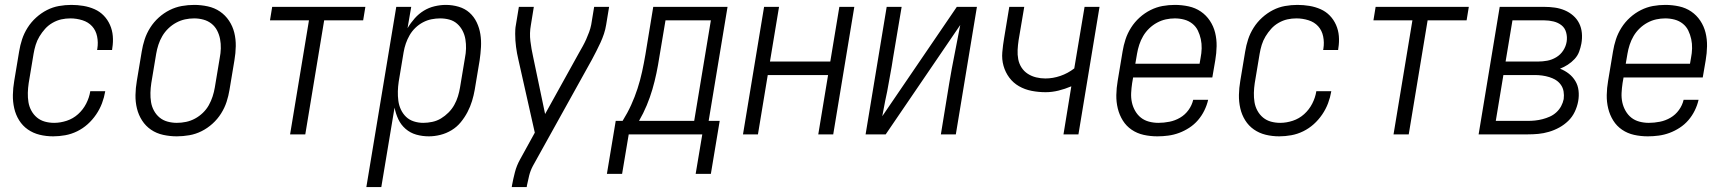

<svg xmlns="http://www.w3.org/2000/svg" viewBox="-20 -548 7040 783"><path d="M197 8Q168 8 141.5 1.5Q115 -5 93.5 -20Q72 -35 58 -57.5Q44 -80 38 -106.5Q32 -133 32.5 -161Q33 -189 38 -218L58 -338Q62 -363 70 -387.5Q78 -412 92.5 -435Q107 -458 127.5 -476.5Q148 -495 171.5 -507Q195 -519 220.5 -523.5Q246 -528 271 -528Q296 -528 320 -524Q344 -520 365.5 -510.5Q387 -501 403 -484.5Q419 -468 428.5 -446.5Q438 -425 440 -401Q442 -377 438 -352L437 -344H376L377 -350Q381 -375 376 -399.5Q371 -424 355.5 -441Q340 -458 316 -465.5Q292 -473 267 -473Q248 -473 230 -469Q212 -465 194.5 -455Q177 -445 164 -430.5Q151 -416 141 -399.5Q131 -383 125.5 -365Q120 -347 117 -329L97 -209Q94 -189 93.5 -169.5Q93 -150 96 -131.5Q99 -113 108 -96.5Q117 -80 131 -68.5Q145 -57 163 -52Q181 -47 201 -47Q226 -47 252 -55.5Q278 -64 298.5 -82.5Q319 -101 331.5 -125.5Q344 -150 348 -175V-176H409V-175Q405 -151 396 -127Q387 -103 372 -81Q357 -59 337.5 -41.5Q318 -24 294.5 -12.5Q271 -1 246 3.5Q221 8 197 8Z M701 8Q673 8 645.5 2Q618 -4 596 -19Q574 -34 559.5 -56.5Q545 -79 538.5 -105.5Q532 -132 532.5 -160.5Q533 -189 538 -218L558 -338Q562 -363 570 -387.5Q578 -412 592.5 -435Q607 -458 627.5 -476.5Q648 -495 672 -507Q696 -519 721.5 -523.5Q747 -528 772 -528Q800 -528 827.5 -522Q855 -516 877 -501Q899 -486 914 -463.5Q929 -441 935.5 -414.5Q942 -388 941.5 -359.5Q941 -331 936 -302L916 -182Q912 -157 904 -132.5Q896 -108 881.5 -85Q867 -62 846.5 -43.5Q826 -25 802 -13Q778 -1 752 3.5Q726 8 701 8ZM701 -47Q720 -47 739 -51Q758 -55 775.5 -64.5Q793 -74 807.5 -88Q822 -102 831.5 -119Q841 -136 847 -154.5Q853 -173 856 -191L876 -311Q880 -331 880.5 -350.5Q881 -370 877.5 -388.5Q874 -407 865.5 -423.5Q857 -440 842.5 -451.5Q828 -463 809.5 -468Q791 -473 772 -473Q753 -473 734.5 -469Q716 -465 698.5 -455.5Q681 -446 666.5 -432Q652 -418 642 -401Q632 -384 626 -365.5Q620 -347 617 -329L597 -209Q594 -189 593.5 -169.5Q593 -150 596 -131.5Q599 -113 608 -96.5Q617 -80 631 -68.5Q645 -57 663.5 -52Q682 -47 701 -47Z M1163 0 1240 -465H1081L1090 -520H1470L1461 -465H1302L1225 0Z M1474 215 1596 -520H1657L1642 -433Q1655 -455 1671.5 -473.5Q1688 -492 1708.5 -504.5Q1729 -517 1752.5 -522.5Q1776 -528 1798 -528Q1825 -528 1850.5 -520.5Q1876 -513 1894.5 -496.5Q1913 -480 1924 -457Q1935 -434 1939 -408.5Q1943 -383 1941.5 -356Q1940 -329 1936 -302L1916 -182Q1912 -159 1905 -136Q1898 -113 1886.5 -91Q1875 -69 1859 -49.5Q1843 -30 1821.5 -17Q1800 -4 1776 2Q1752 8 1729 8Q1702 8 1677.5 1Q1653 -6 1634 -22.5Q1615 -39 1604.5 -61.5Q1594 -84 1589 -109L1535 215ZM1706 -47Q1724 -47 1743 -51Q1762 -55 1778.5 -65Q1795 -75 1809 -89Q1823 -103 1832.5 -120Q1842 -137 1847.5 -155Q1853 -173 1856 -191L1876 -311Q1880 -331 1880.5 -350Q1881 -369 1878 -387.5Q1875 -406 1866.5 -422.5Q1858 -439 1844.5 -451Q1831 -463 1813 -468Q1795 -473 1775 -473Q1758 -473 1740 -469.5Q1722 -466 1705 -457Q1688 -448 1674 -434.5Q1660 -421 1650.5 -404.5Q1641 -388 1635 -370.5Q1629 -353 1626 -335L1606 -215Q1603 -195 1602.5 -175.5Q1602 -156 1604.5 -137Q1607 -118 1615 -101Q1623 -84 1636 -71.5Q1649 -59 1667.5 -53Q1686 -47 1706 -47Z M2067 215 2068 208Q2073 181 2080 154Q2087 127 2101 102L2161 -7L2094 -305Q2088 -330 2084.5 -356.5Q2081 -383 2081 -410Q2081 -419 2081.5 -428Q2082 -437 2084 -447L2096 -520H2157L2145 -446Q2139 -413 2143 -380.5Q2147 -348 2154 -317L2203 -83L2341 -332Q2349 -346 2356.5 -359.5Q2364 -373 2370.5 -387.5Q2377 -402 2382.5 -417Q2388 -432 2391 -447L2403 -520H2464L2452 -447Q2449 -428 2443 -410Q2437 -392 2429 -374.5Q2421 -357 2412 -339.5Q2403 -322 2394 -305L2153 129Q2143 148 2138 168Q2133 188 2129 208L2128 215Z M2879 161H2817L2844 0H2544L2517 161H2455L2491 -55H2519Q2539 -87 2554 -120Q2569 -153 2580 -187Q2591 -221 2598.5 -255.5Q2606 -290 2612 -325L2644 -520H2947L2870 -55H2915ZM2811 -55 2879 -465H2694L2669 -316Q2664 -283 2657 -249.5Q2650 -216 2640.5 -183.5Q2631 -151 2617.5 -118.5Q2604 -86 2586 -55Z M3010 0 3096 -520H3157L3120 -297H3366L3403 -520H3464L3378 0H3317L3357 -242H3111L3071 0Z M3510 0 3596 -520H3657L3622 -312Q3617 -278 3610.5 -244Q3604 -210 3598 -175L3590 -137Q3587 -121 3584 -105.5Q3581 -90 3578 -74L3882 -520H3964L3878 0H3817L3851 -208Q3861 -268 3873 -327.5Q3885 -387 3896 -446L3592 0Z M4317 0 4349 -196Q4323 -185 4296.5 -178.5Q4270 -172 4244 -172Q4215 -172 4187 -177.5Q4159 -183 4135.5 -196.5Q4112 -210 4096 -231.5Q4080 -253 4072.5 -279.5Q4065 -306 4067.5 -335Q4070 -364 4075 -393L4096 -520H4157L4134 -384Q4131 -364 4130 -344.5Q4129 -325 4132.5 -306.5Q4136 -288 4146 -272.5Q4156 -257 4171.5 -247Q4187 -237 4205.5 -232.5Q4224 -228 4243 -228Q4274 -228 4304.5 -238.5Q4335 -249 4361 -269L4403 -520H4464L4378 0Z M4700 8Q4671 8 4644 2Q4617 -4 4595 -19Q4573 -34 4559 -56.5Q4545 -79 4538.5 -105.5Q4532 -132 4532.5 -160.5Q4533 -189 4538 -218L4558 -338Q4562 -363 4570 -387.5Q4578 -412 4592.5 -435Q4607 -458 4627.5 -476.5Q4648 -495 4672 -507Q4696 -519 4721 -523.5Q4746 -528 4771 -528Q4800 -528 4827.5 -522Q4855 -516 4877 -501Q4899 -486 4914 -463.5Q4929 -441 4935.5 -414.5Q4942 -388 4941.5 -359.5Q4941 -331 4936 -302L4924 -232H4601L4597 -209Q4594 -189 4593 -169Q4592 -149 4596 -130.5Q4600 -112 4609.5 -95.5Q4619 -79 4633 -68Q4647 -57 4665.5 -52Q4684 -47 4704 -47Q4726 -47 4749 -51.5Q4772 -56 4792.5 -68Q4813 -80 4827 -99.5Q4841 -119 4846 -141H4907Q4902 -119 4891.5 -97.5Q4881 -76 4865.5 -58Q4850 -40 4830 -27Q4810 -14 4788.5 -6Q4767 2 4744.5 5Q4722 8 4700 8ZM4872 -288 4876 -311Q4880 -331 4880.5 -350.5Q4881 -370 4877 -388.5Q4873 -407 4865 -423.5Q4857 -440 4842.5 -451.5Q4828 -463 4809.5 -468Q4791 -473 4771 -473Q4753 -473 4734.5 -469Q4716 -465 4698.5 -455.5Q4681 -446 4666.5 -432Q4652 -418 4642 -401Q4632 -384 4626 -365.5Q4620 -347 4617 -329L4610 -288Z M5197 8Q5168 8 5141.5 1.5Q5115 -5 5093.5 -20Q5072 -35 5058 -57.5Q5044 -80 5038 -106.5Q5032 -133 5032.5 -161Q5033 -189 5038 -218L5058 -338Q5062 -363 5070 -387.5Q5078 -412 5092.5 -435Q5107 -458 5127.5 -476.5Q5148 -495 5171.5 -507Q5195 -519 5220.5 -523.5Q5246 -528 5271 -528Q5296 -528 5320 -524Q5344 -520 5365.5 -510.5Q5387 -501 5403 -484.5Q5419 -468 5428.5 -446.5Q5438 -425 5440 -401Q5442 -377 5438 -352L5437 -344H5376L5377 -350Q5381 -375 5376 -399.5Q5371 -424 5355.5 -441Q5340 -458 5316 -465.5Q5292 -473 5267 -473Q5248 -473 5230 -469Q5212 -465 5194.5 -455Q5177 -445 5164 -430.5Q5151 -416 5141 -399.5Q5131 -383 5125.5 -365Q5120 -347 5117 -329L5097 -209Q5094 -189 5093.5 -169.5Q5093 -150 5096 -131.5Q5099 -113 5108 -96.5Q5117 -80 5131 -68.5Q5145 -57 5163 -52Q5181 -47 5201 -47Q5226 -47 5252 -55.5Q5278 -64 5298.5 -82.5Q5319 -101 5331.5 -125.5Q5344 -150 5348 -175V-176H5409V-175Q5405 -151 5396 -127Q5387 -103 5372 -81Q5357 -59 5337.5 -41.5Q5318 -24 5294.5 -12.5Q5271 -1 5246 3.5Q5221 8 5197 8Z M5663 0 5740 -465H5581L5590 -520H5970L5961 -465H5802L5725 0Z M6010 0 6096 -520H6278Q6300 -520 6321 -517Q6342 -514 6361 -506Q6380 -498 6395.5 -484.5Q6411 -471 6420 -453Q6429 -435 6431 -413.5Q6433 -392 6429 -370Q6426 -354 6420 -337.5Q6414 -321 6401.5 -307.5Q6389 -294 6373.5 -284Q6358 -274 6342 -268Q6362 -260 6378 -247.5Q6394 -235 6404.5 -217.5Q6415 -200 6417.5 -178.5Q6420 -157 6416 -135Q6412 -113 6402 -92Q6392 -71 6375.5 -55Q6359 -39 6339 -28Q6319 -17 6297 -10.5Q6275 -4 6253.5 -2Q6232 0 6210 0ZM6120 -297H6252Q6271 -297 6290 -300.5Q6309 -304 6326.5 -314.5Q6344 -325 6355 -342Q6366 -359 6369 -378Q6372 -397 6367 -415.5Q6362 -434 6348 -445Q6334 -456 6315.5 -460.5Q6297 -465 6278 -465H6148ZM6080 -55H6210Q6225 -55 6240 -56.5Q6255 -58 6270.5 -62Q6286 -66 6300.5 -72.5Q6315 -79 6327 -90Q6339 -101 6346.5 -115Q6354 -129 6357 -144Q6359 -160 6356.5 -175Q6354 -190 6345.5 -202Q6337 -214 6325 -221.5Q6313 -229 6298.5 -233.5Q6284 -238 6269 -240Q6254 -242 6239 -242H6111Z M6700 8Q6671 8 6644 2Q6617 -4 6595 -19Q6573 -34 6559 -56.5Q6545 -79 6538.5 -105.5Q6532 -132 6532.5 -160.5Q6533 -189 6538 -218L6558 -338Q6562 -363 6570 -387.5Q6578 -412 6592.5 -435Q6607 -458 6627.5 -476.5Q6648 -495 6672 -507Q6696 -519 6721 -523.5Q6746 -528 6771 -528Q6800 -528 6827.5 -522Q6855 -516 6877 -501Q6899 -486 6914 -463.5Q6929 -441 6935.5 -414.5Q6942 -388 6941.5 -359.5Q6941 -331 6936 -302L6924 -232H6601L6597 -209Q6594 -189 6593 -169Q6592 -149 6596 -130.5Q6600 -112 6609.5 -95.5Q6619 -79 6633 -68Q6647 -57 6665.5 -52Q6684 -47 6704 -47Q6726 -47 6749 -51.5Q6772 -56 6792.5 -68Q6813 -80 6827 -99.5Q6841 -119 6846 -141H6907Q6902 -119 6891.5 -97.5Q6881 -76 6865.5 -58Q6850 -40 6830 -27Q6810 -14 6788.5 -6Q6767 2 6744.5 5Q6722 8 6700 8ZM6872 -288 6876 -311Q6880 -331 6880.5 -350.5Q6881 -370 6877 -388.5Q6873 -407 6865 -423.5Q6857 -440 6842.5 -451.5Q6828 -463 6809.5 -468Q6791 -473 6771 -473Q6753 -473 6734.5 -469Q6716 -465 6698.5 -455.5Q6681 -446 6666.5 -432Q6652 -418 6642 -401Q6632 -384 6626 -365.5Q6620 -347 6617 -329L6610 -288Z"/></svg>

Font: Iosevka Term Curly Lt Obl
Style: Regular
Weight: 300
Italic angle: -9°
Designer: Belleve Invis
Foundry: Belleve Invis
Version: Version 32.3.0